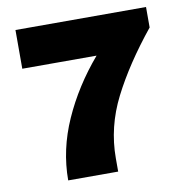

<svg xmlns="http://www.w3.org/2000/svg" viewBox="-78 -764 823 840"><g transform="rotate(-10 333.5 -344.0)"><path d="M375 -516H45V-688H625V-597Q511 -456 445.5 -327Q380 -198 380 -59V0H158Q158 -136 216.5 -267.5Q275 -399 375 -516Z"/></g></svg>

Font: Archivo Black
Style: Regular
Weight: 400
Designer: Hector Gatti
Foundry: Omnibus-Type
Version: Version 1.101; ttfautohint (v1.8)